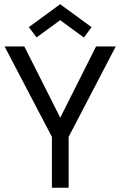

<svg xmlns="http://www.w3.org/2000/svg" viewBox="-20 -877 587 897"><path d="M222.5 -237.5 1.4 -660H93.6L261.5 -327.1L428.8 -660H520.8L300.6 -237.5V0H222.5ZM150.9 -702.2 114.7 -750.3 261.1 -857.4 407.8 -749.9 371.9 -701.5 261.1 -782.8Z"/></svg>

Font: League Spartan Extralight
Style: Regular
Weight: 200
Foundry: The League of Moveable Type
Version: Version 2.300; ttfautohint (v1.8.3)